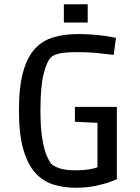

<svg xmlns="http://www.w3.org/2000/svg" viewBox="-20 -869 658 902"><path d="M334 13Q281 13 232.5 -1.5Q184 -16 147.5 -55Q111 -94 90 -165.5Q69 -237 69 -351Q69 -462 89 -532.5Q109 -603 145.5 -641.5Q182 -680 233.5 -694.5Q285 -709 347 -709Q380 -709 414 -706.5Q448 -704 478 -699.5Q508 -695 525 -691L514 -611Q492 -613 448.5 -618.5Q405 -624 341 -624Q292 -624 262.5 -618.5Q233 -613 218 -598Q200 -580 185 -522Q170 -464 170 -352Q170 -267 179 -215Q188 -163 200 -136.5Q212 -110 220 -100Q232 -88 259 -78.5Q286 -69 338 -69Q371 -69 396.5 -73Q422 -77 438 -83V-335L480 -290L332 -297V-367H529V-27Q529 -27 504 -17Q479 -7 435 3Q391 13 334 13ZM280 -763V-849H392V-763Z"/></svg>

Font: Ruda Medium
Style: Regular
Weight: 500
Version: Version 2.001